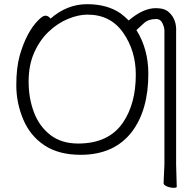

<svg xmlns="http://www.w3.org/2000/svg" viewBox="-20 -728 909 919"><path d="M596 -630Q665 -689 726 -689Q768 -689 789 -669Q826 -635 823 -577V60L826 166Q826 171 811 171Q796 171 779.5 164.5Q763 158 763 148L767 59V-582Q767 -597 757.5 -617Q748 -637 728 -637Q691 -637 669.5 -617.5Q648 -598 633 -584Q690 -493 690 -375Q690 -202 612 -98Q527 13 366 13Q261 13 192.5 -32.5Q124 -78 91 -157Q58 -236 58 -319.5Q58 -403 74 -461Q106 -573 162 -630Q184 -653 197.5 -653Q211 -653 222 -639Q301 -708 397 -708Q493 -708 557 -664Q576 -650 596 -630ZM763 148ZM354 -41Q501 -41 569 -142Q630 -232 630 -371Q630 -485 569.5 -571.5Q509 -658 399 -658Q355 -658 305.5 -637.5Q256 -617 213.5 -577Q171 -537 144 -477Q117 -417 117 -337.5Q117 -258 142.5 -190.5Q168 -123 221 -82Q274 -41 354 -41Z"/></svg>

Font: LXGW WenKai Light
Style: Regular
Weight: 300
Designer: LXGW / Fontworks Inc.
Foundry: LXGW / Fontworks Inc.
Version: Version 1.501; October 10, 2024